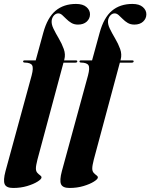

<svg xmlns="http://www.w3.org/2000/svg" viewBox="-53 -750 764 976"><path d="M208.5 -431.5 213.5 -443H332.5Q336.5 -443 338.2 -441.8Q340 -440.5 340 -438Q340 -436 338.8 -434.5Q337.5 -433 335.2 -432.2Q333 -431.5 329.5 -431.5ZM64.5 -437.5Q64.5 -440 66.2 -441.5Q68 -443 72 -443H128.5L167 -583.5Q188 -660.5 229.2 -695.2Q270.5 -730 333.5 -730Q368.5 -730 386.5 -714.2Q404.5 -698.5 404.5 -677.5Q404.5 -655.5 388 -640.2Q371.5 -625 343.5 -625Q324 -625 309.8 -633.5Q295.5 -642 284.2 -653.5Q273 -665 263.2 -673.5Q253.5 -682 243.5 -682Q231.5 -682 222.2 -672.5Q213 -663 210 -648Q207 -628.5 218.5 -604.8Q230 -581 245.8 -554.5Q261.5 -528 271.2 -500.8Q281 -473.5 274 -447.5L137.5 60.5Q133.5 76.5 131.5 87.5Q129.5 98.5 129.5 106.5Q129.5 120.5 136.8 128.5Q144 136.5 151 141.2Q158 146 158 152Q158 160.5 137.8 173.2Q117.5 186 84.8 195.8Q52 205.5 14 205.5Q-21 205.5 -29.2 186.2Q-37.5 167 -25 120L108 -367Q118 -405 110.2 -418.2Q102.5 -431.5 72 -432Q68 -432 66.2 -433.8Q64.5 -435.5 64.5 -437.5ZM495 -431.5 500 -443H619Q623 -443 624.8 -441.8Q626.5 -440.5 626.5 -438Q626.5 -436 625.2 -434.5Q624 -433 621.8 -432.2Q619.5 -431.5 616 -431.5ZM351 -437.5Q351 -440 352.8 -441.5Q354.5 -443 358.5 -443H415L453.5 -583.5Q474.5 -660.5 515.8 -695.2Q557 -730 620 -730Q655 -730 673 -714.2Q691 -698.5 691 -677.5Q691 -655.5 674.5 -640.2Q658 -625 630 -625Q610.5 -625 596.2 -633.5Q582 -642 570.8 -653.5Q559.5 -665 549.8 -673.5Q540 -682 530 -682Q518 -682 508.8 -672.5Q499.5 -663 496.5 -648Q493.5 -628.5 505 -604.8Q516.5 -581 532.2 -554.5Q548 -528 557.8 -500.8Q567.5 -473.5 560.5 -447.5L424 60.5Q420 76.5 418 87.5Q416 98.5 416 106.5Q416 120.5 423.2 128.5Q430.5 136.5 437.5 141.2Q444.5 146 444.5 152Q444.5 160.5 424.2 173.2Q404 186 371.2 195.8Q338.5 205.5 300.5 205.5Q265.5 205.5 257.2 186.2Q249 167 261.5 120L394.5 -367Q404.5 -405 396.8 -418.2Q389 -431.5 358.5 -432Q354.5 -432 352.8 -433.8Q351 -435.5 351 -437.5Z"/></svg>

Font: Fraunces 120pt
Style: Bold Italic
Weight: 700
Italic angle: -16°
Version: Version 1.000;[b76b70a41]